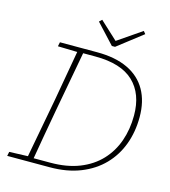

<svg xmlns="http://www.w3.org/2000/svg" viewBox="-123 -953 931 1052"><g transform="rotate(15 342.0 -427.5)"><path d="M16 0 21 -24 134 -28H142L139 0ZM121 0 189 -364Q203 -442 216.5 -520Q230 -598 244 -676H277L210 -313Q196 -235 182 -156.5Q168 -78 155 0ZM129 -652 134 -676H259L257 -649H249ZM143 0 145 -25H253Q348 -25 418.5 -53Q489 -81 536 -131Q583 -181 606.5 -248Q630 -315 630 -393Q630 -516 559 -583.5Q488 -651 342 -651H261L263 -676H345Q449 -676 519.5 -642.5Q590 -609 626 -545.5Q662 -482 662 -393Q662 -309 635.5 -237.5Q609 -166 557.5 -113Q506 -60 430.5 -30Q355 0 257 0ZM326 -855 432 -757H419L562 -855L574 -840L432 -730H414L311 -841Z"/></g></svg>

Font: Source Serif 4 ExtraLight
Style: Italic
Weight: 250
Italic angle: -12°
Designer: Frank Grießhammer
Foundry: Adobe Systems Incorporated
Version: Version 4.004;hotconv 1.0.116;makeotfexe 2.5.65601